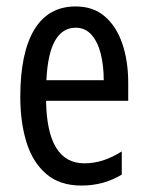

<svg xmlns="http://www.w3.org/2000/svg" viewBox="-20 -566 458 596"><path d="M215 -546Q270 -546 306 -514.5Q342 -483 360 -429.5Q378 -376 378 -309V-253H123Q126 -59 242 -59Q271 -59 299.5 -68Q328 -77 358 -96V-24Q302 10 233 10Q165 10 123 -26.5Q81 -63 62 -125Q43 -187 43 -265Q43 -402 86.5 -474Q130 -546 215 -546ZM215 -480Q174 -480 151 -440Q128 -400 124 -317H302Q302 -361 293 -398Q284 -435 264.5 -457.5Q245 -480 215 -480Z"/></svg>

Font: Noto Sans Myanmar ExtraCondensed
Style: Regular
Weight: 400
Width: 2
Designer: Monotype Design Team
Foundry: Monotype Imaging Inc.
Version: Version 2.107; ttfautohint (v1.8.4.7-5d5b)